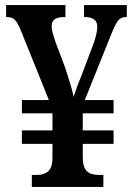

<svg xmlns="http://www.w3.org/2000/svg" viewBox="-20 -734 524 754"><path d="M105 0V-47H125Q154 -47 170 -62Q186 -77 186 -115V-169H66V-222H186V-289H66V-341H172L62 -614Q50 -644 39 -655.5Q28 -667 8 -667H4V-714H237V-667H232Q207 -667 195 -658.5Q183 -650 183 -630Q183 -618 187.5 -602.5Q192 -587 198 -569L236 -468Q247 -435 256 -405Q265 -375 269 -354Q274 -369 281.5 -390Q289 -411 298 -432L341 -546Q350 -568 356 -590.5Q362 -613 362 -629Q362 -667 313 -667H310V-714H478V-667H473Q454 -667 442.5 -651.5Q431 -636 413 -590L313 -341H426V-289H305V-222H426V-169H305V-118Q305 -77 321 -62Q337 -47 367 -47H386V0Z"/></svg>

Font: Noto Serif Lao Condensed SemiBold
Style: Regular
Weight: 600
Width: 3
Designer: Monotype Design Team
Foundry: Monotype Imaging Inc.
Version: Version 2.003; ttfautohint (v1.8.4.7-5d5b)